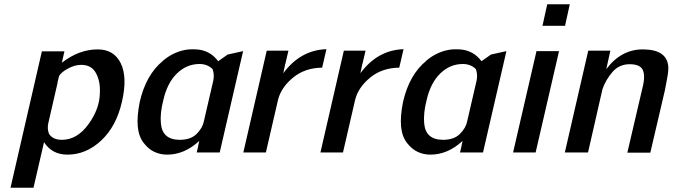

<svg xmlns="http://www.w3.org/2000/svg" viewBox="-20 -710 3132 894"><path d="M29 164 175 -471H280L268 -418Q348 -480 435 -480Q511 -480 542.5 -415Q574 -350 548 -237Q522 -122 451.5 -56Q381 10 294 10Q222 10 185 -48L136 164ZM255 -356Q254 -351 251.5 -341.5Q249 -332 248 -328V-326V-324L205 -137Q199 -111 208 -87Q226 -59 268 -59Q339 -59 391.5 -131Q444 -203 445 -277Q448 -329 427.5 -368.5Q407 -408 358 -408Q328 -408 296 -390.5Q264 -373 255 -356Z M631 -237Q660 -362 738 -426H737Q794 -474 860 -480Q877 -481 895 -480Q958 -476 996 -425L1040 -456L1112 -472L1003 0H896L903 -30V-32Q904 -35 904 -37L908 -54Q839 10 758 10Q727 10 699.5 -2.5Q672 -15 649 -44.5Q626 -74 621.5 -121Q617 -168 631 -237ZM740 -242Q725 -183 729 -137Q735 -59 817 -59Q868 -59 895.5 -86.5Q923 -114 929 -144Q937 -179 952 -243.5Q967 -308 973 -334Q979 -361 970 -388Q946 -412 909 -412Q849 -412 803.5 -367.5Q758 -323 740 -242Z M1113 0 1222 -474H1323L1309 -414Q1307 -410 1306 -402L1299 -369Q1379 -477 1500 -481L1480 -395Q1400 -394 1345 -349Q1290 -304 1275 -247L1218 0Z M1472 0 1581 -474H1682L1668 -414Q1666 -410 1665 -402L1658 -369Q1738 -477 1859 -481L1839 -395Q1759 -394 1704 -349Q1649 -304 1634 -247L1577 0Z M1857 -237Q1886 -362 1964 -426H1963Q2020 -474 2086 -480Q2103 -481 2121 -480Q2184 -476 2222 -425L2266 -456L2338 -472L2229 0H2122L2129 -30V-32Q2130 -35 2130 -37L2134 -54Q2065 10 1984 10Q1953 10 1925.5 -2.5Q1898 -15 1875 -44.5Q1852 -74 1847.5 -121Q1843 -168 1857 -237ZM1966 -242Q1951 -183 1955 -137Q1961 -59 2043 -59Q2094 -59 2121.5 -86.5Q2149 -114 2155 -144Q2163 -179 2178 -243.5Q2193 -308 2199 -334Q2205 -361 2196 -388Q2172 -412 2135 -412Q2075 -412 2029.5 -367.5Q1984 -323 1966 -242Z M2369 0 2478 -472H2583L2474 0ZM2506 -590 2528 -690H2633L2611 -590Z M2610 0 2719 -474H2822L2803 -388Q2872 -480 2973 -480Q3088 -480 3092 -396Q3092 -380 3089.5 -363Q3087 -346 3082.5 -324.5Q3078 -303 3076 -290Q3030 -96 3008 1H2901L2975 -316Q2976 -326 2978 -334Q2981 -361 2975 -379Q2965 -411 2912 -411Q2863 -411 2831.5 -374.5Q2800 -338 2785 -294L2718 0Z"/></svg>

Font: Coval
Style: Medium Italic
Weight: 500
Foundry: Context Ltd
Version: Version 001.000